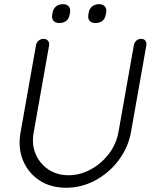

<svg xmlns="http://www.w3.org/2000/svg" viewBox="-20 -885 753 914"><path d="M651.4 -700.2Q665 -700.2 671.9 -691.4Q678.7 -682.6 676.8 -669.9L603.5 -255.9Q589.8 -181.6 544.4 -121.6Q499 -61.5 433.6 -26.4Q368.2 8.8 294.9 8.8Q220.7 8.8 167.5 -26.4Q114.3 -61.5 89.4 -121.6Q64.5 -181.6 78.1 -255.9L151.4 -669.9Q153.3 -682.6 163.6 -691.4Q173.8 -700.2 188.5 -700.2Q200.2 -700.2 208 -691.4Q215.8 -682.6 213.9 -669.9L140.6 -255.9Q129.9 -198.2 149.4 -152.3Q168.9 -106.4 210 -78.6Q251 -50.8 305.7 -50.8Q361.3 -50.8 412.1 -78.6Q462.9 -106.4 498 -152.3Q533.2 -198.2 543.9 -255.9L617.2 -669.9Q619.1 -682.6 628.9 -691.4Q638.7 -700.2 651.4 -700.2ZM434.6 -775.4Q416 -775.4 406.7 -785.6Q397.5 -795.9 400.4 -815.4L402.3 -825.2Q405.3 -843.8 418.9 -854.5Q432.6 -865.2 451.2 -865.2Q469.7 -865.2 479 -854.5Q488.3 -843.8 485.4 -825.2L483.4 -815.4Q480.5 -795.9 467.3 -785.6Q454.1 -775.4 434.6 -775.4ZM262.7 -775.4Q244.1 -775.4 234.9 -785.6Q225.6 -795.9 228.5 -815.4L230.5 -825.2Q233.4 -843.8 247.1 -854.5Q260.7 -865.2 279.3 -865.2Q297.9 -865.2 307.1 -854.5Q316.4 -843.8 313.5 -825.2L311.5 -815.4Q308.6 -795.9 295.4 -785.6Q282.2 -775.4 262.7 -775.4Z"/></svg>

Font: Quicksand
Style: Italic
Weight: 400
Designer: Andrew Paglinawan
Foundry: Andrew Paglinawan
Version: Version 3.006